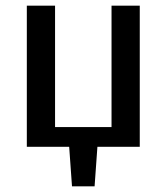

<svg xmlns="http://www.w3.org/2000/svg" viewBox="-20 -520 590 680"><path d="M75 0V-500H175V-70H375V-500H475V0H325L315 140H235L225 0Z"/></svg>

Font: Scada
Style: Regular
Weight: 400
Designer: Jovanny Lemonad
Foundry: Jovanny Lemonad
Version: Version 3.005; ttfautohint (v0.91) -l 8 -r 50 -G 200 -x 0 -w